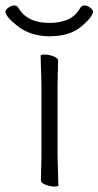

<svg xmlns="http://www.w3.org/2000/svg" viewBox="-50 -679 361 704"><path d="M100 -17 102 -105V-368L99 -475Q99 -479 114 -479Q129 -479 146 -472.5Q163 -466 163 -457L161 -368V-105L164 1Q164 5 149.5 5Q135 5 117.5 -1.5Q100 -8 100 -17ZM260 -659Q270 -659 280.5 -651Q291 -643 291 -637Q291 -618 248.5 -582Q206 -546 132.5 -546Q59 -546 10 -587Q-30 -619 -30 -637Q-30 -643 -19 -651Q-8 -659 2 -659Q12 -659 17 -651Q49 -595 131 -595Q170 -595 198 -607Q226 -619 245 -651Q250 -659 260 -659Z"/></svg>

Font: LXGW WenKai Lite Light
Style: Regular
Weight: 300
Designer: LXGW / Fontworks Inc.
Foundry: LXGW / Fontworks Inc.
Version: Version 1.511; March 25, 2025